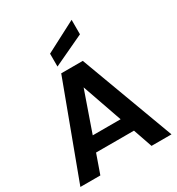

<svg xmlns="http://www.w3.org/2000/svg" viewBox="-221 -1103 1146 1241"><g transform="rotate(-30 352.0 -482.0)"><path d="M12 0ZM12 0ZM692 0H543L494 -142H211L161 0H12L272 -698H433ZM456 -249 352 -547 248 -249ZM273 -748V-844L503 -964V-856Z"/></g></svg>

Font: Ulagadi Sans SemiBold
Style: Regular
Weight: 600
Designer: Ninad Kale (Devanagari), Jonny Pinhorn (Latin)
Foundry: Indian Type Foundry
Version: Version 3.01;March 29, 2020;FontCreator 12.0.0.2522 64-bit; 